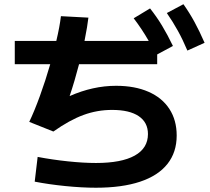

<svg xmlns="http://www.w3.org/2000/svg" viewBox="-20 -838 978 894"><path d="M48.8 -647.5H242.2Q257.8 -712.9 263.7 -762.7L391.6 -755.9Q387.7 -719.2 373.5 -647.5H672.4Q641.6 -701.7 602.5 -752.9L678.7 -798.8Q709 -760.7 734.4 -718.8Q759.8 -676.8 785.2 -624L711.9 -584.5V-539.1H348.1Q327.6 -460 304.2 -390.6Q412.6 -438.5 520.5 -438.5Q607.9 -438.5 671.4 -410.6Q734.9 -382.8 768.8 -330.6Q802.7 -278.3 802.7 -207Q802.7 -128.9 759.5 -74.5Q716.3 -20 632.1 8.1Q547.9 36.1 426.8 36.1Q361.3 36.1 283.9 28.3Q206.5 20.5 141.6 7.8L155.3 -107.4Q224.6 -94.2 296.6 -86.7Q368.7 -79.1 426.8 -79.1Q545.4 -79.1 607.2 -113.5Q668.9 -147.9 668.9 -213.9Q668.9 -268.1 626 -297.1Q583 -326.2 502 -326.2Q432.6 -326.2 368.7 -302.7Q304.7 -279.3 228.5 -225.6L116.2 -270.5Q140.1 -320.3 166 -391.6Q191.9 -462.9 213.9 -539.1H48.8ZM756.8 -777.3 834 -818.4Q862.8 -777.8 885.7 -735.6Q908.7 -693.4 932.6 -638.7L852.5 -602.5Q831.1 -653.3 808.1 -694.8Q785.2 -736.3 756.8 -777.3Z"/></svg>

Font: Pretendard JP
Style: Bold
Weight: 700
Designer: Base glyphs from Inter by Rasmus Andersson; Hangeul glyphs from Noto Sans CJK(Source Han Sans) by Jang Soo-young and Kan
Foundry: Kil Hyung-jin
Version: Version 1.309